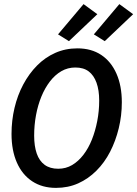

<svg xmlns="http://www.w3.org/2000/svg" viewBox="-20 -901 667 933"><path d="M252 12Q185 12 136.5 -20Q88 -52 62 -111Q36 -170 36 -250Q36 -315 50.5 -376.5Q65 -438 93 -490.5Q121 -543 160 -582.5Q199 -622 248.5 -644Q298 -666 356 -666Q424 -666 472 -634Q520 -602 546 -543Q572 -484 572 -404Q572 -339 557 -277.5Q542 -216 515 -163.5Q488 -111 448.5 -71.5Q409 -32 360 -10Q311 12 252 12ZM263 -81Q300 -81 330.5 -99Q361 -117 385.5 -149Q410 -181 426.5 -222.5Q443 -264 452.5 -312.5Q462 -361 462 -412Q462 -463 449 -499Q436 -535 411 -554Q386 -573 346 -573Q309 -573 278 -555Q247 -537 222.5 -505Q198 -473 181 -431.5Q164 -390 155 -341.5Q146 -293 146 -242Q146 -191 158.5 -155Q171 -119 197 -100Q223 -81 263 -81ZM315 -701 262 -734 386 -881 453 -832ZM489 -701 436 -734 560 -881 627 -832Z"/></svg>

Font: Source Code Pro ExtraLight SemiBold
Style: Italic
Weight: 600
Italic angle: -11°
Monospace: yes
Version: Version 1.016;hotconv 1.0.116;makeotfexe 2.5.65601